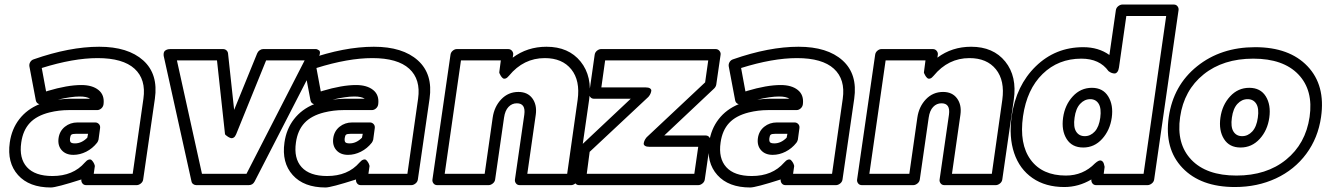

<svg xmlns="http://www.w3.org/2000/svg" viewBox="-20 -787 5817 842"><path d="M22.9 -162.1Q31.2 -221.2 64.7 -264.4Q98.1 -307.6 152.8 -330.1Q140.1 -333.5 137.2 -346.2L108.9 -496.1Q107.4 -506.3 112.8 -515.1Q118.2 -523.9 127.9 -526.9Q285.2 -582 415 -582Q541.5 -582 608.2 -522Q674.8 -461.9 659.2 -354L607.9 0Q606.4 10.7 597.4 17.8Q588.4 24.9 579.1 24.9H357.9Q347.2 24.9 341.3 17.1Q335.4 9.3 336.9 0Q227.1 35.2 203.1 35.2Q107.9 35.2 59.1 -19.3Q10.3 -73.7 22.9 -162.1ZM73.2 -162.1Q63 -92.8 98.1 -54Q133.3 -15.1 210 -15.1Q300.8 -15.1 352.1 -74.2Q360.8 -84.5 368.9 -86.9Q377 -89.4 381.6 -85Q386.2 -80.6 389.6 -75Q393.1 -69.3 394.5 -64.5L396 -59.1L391.1 -24.9H562L608.9 -354Q621.1 -439 570.1 -485.6Q519 -532.2 408.2 -532.2Q301.8 -532.2 163.1 -488.8L182.1 -386.2Q185.1 -386.2 189 -388.2Q275.4 -414.1 336.9 -414.1Q384.8 -414.1 411.9 -392.3Q439 -370.6 434.1 -330.1Q432.6 -318.8 424.3 -311.5Q416 -304.2 405.8 -304.2H280.8Q238.8 -304.2 196.8 -293.9Q140.6 -279.8 110.6 -247.6Q80.6 -215.3 73.2 -162.1ZM233.9 -350.1Q268.1 -354 288.1 -354H375Q360.4 -363.8 329.1 -363.8Q293 -363.8 233.9 -350.1ZM236.8 -181.2Q241.2 -212.4 264.6 -231.2Q288.1 -250 319.8 -250H397.9Q407.2 -250 413.8 -242.9Q420.4 -235.8 418.9 -225.1L412.1 -174.8Q410.2 -167 405.8 -161.1Q385.7 -135.7 358.2 -121.8Q330.6 -107.9 301.8 -107.9Q268.6 -107.9 250.5 -128.4Q232.4 -148.9 236.8 -181.2ZM287.1 -181.2Q285.6 -168 290 -163.1Q294.4 -158.2 309.1 -158.2Q337.9 -158.2 362.8 -183.1L366.2 -200.2H313Q297.9 -200.2 293.2 -196.5Q288.6 -192.9 287.1 -181.2Z M698.7 -538.1Q698.2 -539.6 697.8 -541.7Q697.3 -543.9 697.5 -549.8Q697.8 -555.7 700 -560.1Q702.1 -564.5 709 -568.1Q715.8 -571.8 726.6 -571.8H958Q966.8 -571.8 972.9 -566.4Q979 -561 980 -553.2L1006.8 -305.2L1107.9 -553.2Q1111.3 -561.5 1118.9 -566.7Q1126.5 -571.8 1133.8 -571.8H1358.9Q1358.9 -571.3 1362.8 -571.8Q1366.7 -572.3 1371.1 -570.6Q1375.5 -568.8 1379.4 -565.9Q1383.3 -563 1383.3 -555.7Q1383.3 -548.3 1377.9 -538.1L1096.7 8.8Q1088.4 24.9 1070.8 24.9H840.8Q833.5 24.9 827.4 20.5Q821.3 16.1 819.8 8.8ZM755.9 -522 865.7 -24.9H1061L1315.9 -522H1147L1015.6 -198.2Q1011.2 -187.5 1004.6 -183.6Q998 -179.7 991.7 -181.6Q985.4 -183.6 979.7 -187.3Q974.1 -190.9 970.2 -194.3L966.8 -198.2L931.6 -522Z M1227.5 -162.1Q1235.8 -221.2 1269.3 -264.4Q1302.7 -307.6 1357.4 -330.1Q1344.7 -333.5 1341.8 -346.2L1313.5 -496.1Q1312 -506.3 1317.4 -515.1Q1322.8 -523.9 1332.5 -526.9Q1489.7 -582 1619.6 -582Q1746.1 -582 1812.7 -522Q1879.4 -461.9 1863.8 -354L1812.5 0Q1811 10.7 1802 17.8Q1793 24.9 1783.7 24.9H1562.5Q1551.8 24.9 1545.9 17.1Q1540 9.3 1541.5 0Q1431.6 35.2 1407.7 35.2Q1312.5 35.2 1263.7 -19.3Q1214.8 -73.7 1227.5 -162.1ZM1277.8 -162.1Q1267.6 -92.8 1302.7 -54Q1337.9 -15.1 1414.6 -15.1Q1505.4 -15.1 1556.6 -74.2Q1565.4 -84.5 1573.5 -86.9Q1581.5 -89.4 1586.2 -85Q1590.8 -80.6 1594.2 -75Q1597.7 -69.3 1599.1 -64.5L1600.6 -59.1L1595.7 -24.9H1766.6L1813.5 -354Q1825.7 -439 1774.7 -485.6Q1723.6 -532.2 1612.8 -532.2Q1506.3 -532.2 1367.7 -488.8L1386.7 -386.2Q1389.6 -386.2 1393.6 -388.2Q1480 -414.1 1541.5 -414.1Q1589.4 -414.1 1616.5 -392.3Q1643.6 -370.6 1638.7 -330.1Q1637.2 -318.8 1628.9 -311.5Q1620.6 -304.2 1610.4 -304.2H1485.4Q1443.4 -304.2 1401.4 -293.9Q1345.2 -279.8 1315.2 -247.6Q1285.2 -215.3 1277.8 -162.1ZM1438.5 -350.1Q1472.7 -354 1492.7 -354H1579.6Q1564.9 -363.8 1533.7 -363.8Q1497.6 -363.8 1438.5 -350.1ZM1441.4 -181.2Q1445.8 -212.4 1469.2 -231.2Q1492.7 -250 1524.4 -250H1602.5Q1611.8 -250 1618.4 -242.9Q1625 -235.8 1623.5 -225.1L1616.7 -174.8Q1614.7 -167 1610.4 -161.1Q1590.3 -135.7 1562.7 -121.8Q1535.2 -107.9 1506.3 -107.9Q1473.1 -107.9 1455.1 -128.4Q1437 -148.9 1441.4 -181.2ZM1491.7 -181.2Q1490.2 -168 1494.6 -163.1Q1499 -158.2 1513.7 -158.2Q1542.5 -158.2 1567.4 -183.1L1570.8 -200.2H1517.6Q1502.4 -200.2 1497.8 -196.5Q1493.2 -192.9 1491.7 -181.2Z M1876.5 0 1955.6 -546.9Q1957 -557.6 1965.6 -564.7Q1974.1 -571.8 1983.4 -571.8H2208.5Q2219.2 -571.8 2225.6 -563.7Q2231.9 -555.7 2230.5 -546.9L2228.5 -534.2Q2292.5 -582 2376.5 -582Q2473.6 -582 2526.1 -517.1Q2578.6 -452.1 2563.5 -349.1L2513.2 0Q2511.7 10.7 2502.7 17.8Q2493.7 24.9 2484.4 24.9H2259.3Q2248.5 24.9 2242.7 17.1Q2236.8 9.3 2238.3 0L2279.3 -284.2Q2286.1 -334 2246.6 -334Q2225.1 -334 2210 -318.1Q2194.8 -302.2 2190.4 -271L2151.4 0Q2149.9 10.7 2140.9 17.8Q2131.8 24.9 2122.6 24.9H1897.5Q1886.7 24.9 1880.9 17.1Q1875 9.3 1876.5 0ZM1930.2 -24.9H2105.5L2140.6 -271Q2147.5 -319.3 2178.2 -351.6Q2209 -383.8 2253.4 -383.8Q2293.9 -383.8 2314.7 -355.5Q2335.4 -327.1 2329.6 -284.2L2292.5 -24.9H2467.3L2513.2 -349.1Q2524.9 -433.6 2485.4 -482.9Q2445.8 -532.2 2369.1 -532.2Q2275.9 -532.2 2212.4 -455.1Q2204.1 -444.8 2196.8 -442.6Q2189.5 -440.4 2184.8 -444.3Q2180.2 -448.2 2176.5 -453.9Q2172.9 -459.5 2170.9 -464.4L2169.4 -469.2L2176.3 -522H2001.5Z M2499 0 2518.1 -130.9Q2519.5 -140.6 2526.9 -147.9L2746.1 -354H2585Q2574.2 -354 2568.4 -361.8Q2562.5 -369.6 2564 -378.9L2587.9 -546.9Q2589.4 -557.6 2598.1 -564.7Q2606.9 -571.8 2616.2 -571.8H3118.2Q3128.9 -571.8 3135.3 -563.7Q3141.6 -555.7 3140.1 -546.9L3121.1 -416Q3119.6 -406.7 3111.8 -398.9L2893.1 -192.9H3074.2Q3085 -192.9 3090.8 -185.1Q3096.7 -177.2 3095.2 -168L3070.8 0Q3069.3 10.7 3060.3 17.8Q3051.3 24.9 3042 24.9H2520Q2509.3 24.9 2503.4 17.1Q2497.6 9.3 2499 0ZM2553.2 -24.9H3024.9L3042 -143.1H2829.1Q2814.9 -143.1 2808.6 -147.5Q2802.2 -151.9 2803 -158Q2803.7 -164.1 2806.4 -170.2Q2809.1 -176.3 2812.5 -180.7L2815.9 -185.1L3072.3 -425.8L3085.9 -522H2633.8L2617.2 -403.8H2810.1Q2824.2 -403.8 2830.6 -399.4Q2836.9 -395 2836.2 -388.9Q2835.4 -382.8 2832.8 -376.7Q2830.1 -370.6 2826.7 -366.2L2823.2 -361.8L2565.9 -121.1Z M3089.8 -162.1Q3098.1 -221.2 3131.6 -264.4Q3165 -307.6 3219.7 -330.1Q3207 -333.5 3204.1 -346.2L3175.8 -496.1Q3174.3 -506.3 3179.7 -515.1Q3185.1 -523.9 3194.8 -526.9Q3352.1 -582 3481.9 -582Q3608.4 -582 3675 -522Q3741.7 -461.9 3726.1 -354L3674.8 0Q3673.3 10.7 3664.3 17.8Q3655.3 24.9 3646 24.9H3424.8Q3414.1 24.9 3408.2 17.1Q3402.3 9.3 3403.8 0Q3293.9 35.2 3270 35.2Q3174.8 35.2 3126 -19.3Q3077.1 -73.7 3089.8 -162.1ZM3140.1 -162.1Q3129.9 -92.8 3165 -54Q3200.2 -15.1 3276.9 -15.1Q3367.7 -15.1 3418.9 -74.2Q3427.7 -84.5 3435.8 -86.9Q3443.8 -89.4 3448.5 -85Q3453.1 -80.6 3456.5 -75Q3460 -69.3 3461.4 -64.5L3462.9 -59.1L3458 -24.9H3628.9L3675.8 -354Q3688 -439 3637 -485.6Q3585.9 -532.2 3475.1 -532.2Q3368.7 -532.2 3230 -488.8L3249 -386.2Q3252 -386.2 3255.9 -388.2Q3342.3 -414.1 3403.8 -414.1Q3451.7 -414.1 3478.8 -392.3Q3505.9 -370.6 3501 -330.1Q3499.5 -318.8 3491.2 -311.5Q3482.9 -304.2 3472.7 -304.2H3347.7Q3305.7 -304.2 3263.7 -293.9Q3207.5 -279.8 3177.5 -247.6Q3147.5 -215.3 3140.1 -162.1ZM3300.8 -350.1Q3335 -354 3355 -354H3441.9Q3427.2 -363.8 3396 -363.8Q3359.9 -363.8 3300.8 -350.1ZM3303.7 -181.2Q3308.1 -212.4 3331.5 -231.2Q3355 -250 3386.7 -250H3464.8Q3474.1 -250 3480.7 -242.9Q3487.3 -235.8 3485.8 -225.1L3479 -174.8Q3477.1 -167 3472.7 -161.1Q3452.6 -135.7 3425 -121.8Q3397.5 -107.9 3368.7 -107.9Q3335.4 -107.9 3317.4 -128.4Q3299.3 -148.9 3303.7 -181.2ZM3354 -181.2Q3352.5 -168 3356.9 -163.1Q3361.3 -158.2 3376 -158.2Q3404.8 -158.2 3429.7 -183.1L3433.1 -200.2H3379.9Q3364.7 -200.2 3360.1 -196.5Q3355.5 -192.9 3354 -181.2Z M3738.8 0 3817.9 -546.9Q3819.3 -557.6 3827.9 -564.7Q3836.4 -571.8 3845.7 -571.8H4070.8Q4081.5 -571.8 4087.9 -563.7Q4094.2 -555.7 4092.8 -546.9L4090.8 -534.2Q4154.8 -582 4238.8 -582Q4335.9 -582 4388.4 -517.1Q4440.9 -452.1 4425.8 -349.1L4375.5 0Q4374 10.7 4365 17.8Q4356 24.9 4346.7 24.9H4121.6Q4110.8 24.9 4105 17.1Q4099.1 9.3 4100.6 0L4141.6 -284.2Q4148.4 -334 4108.9 -334Q4087.4 -334 4072.3 -318.1Q4057.1 -302.2 4052.7 -271L4013.7 0Q4012.2 10.7 4003.2 17.8Q3994.1 24.9 3984.9 24.9H3759.8Q3749 24.9 3743.2 17.1Q3737.3 9.3 3738.8 0ZM3792.5 -24.9H3967.8L4002.9 -271Q4009.8 -319.3 4040.5 -351.6Q4071.3 -383.8 4115.7 -383.8Q4156.2 -383.8 4177 -355.5Q4197.8 -327.1 4191.9 -284.2L4154.8 -24.9H4329.6L4375.5 -349.1Q4387.2 -433.6 4347.7 -482.9Q4308.1 -532.2 4231.4 -532.2Q4138.2 -532.2 4074.7 -455.1Q4066.4 -444.8 4059.1 -442.6Q4051.8 -440.4 4047.1 -444.3Q4042.5 -448.2 4038.8 -453.9Q4035.2 -459.5 4033.2 -464.4L4031.7 -469.2L4038.6 -522H3863.8Z M4416.5 -276.9Q4436 -412.1 4522.2 -496.1Q4608.4 -580.1 4730.5 -580.1Q4797.4 -580.1 4845.2 -545.9L4873.5 -742.2Q4875 -752.9 4884 -760Q4893.1 -767.1 4902.3 -767.1H5127.4Q5138.2 -767.1 5144 -759.3Q5149.9 -751.5 5148.4 -742.2L5041.5 0Q5040 10.7 5030.8 17.8Q5021.5 24.9 5012.2 24.9H4787.1Q4776.9 24.9 4771 17.6Q4765.1 10.3 4766.1 0Q4710 33.2 4647.5 33.2Q4564.9 33.2 4508.1 -6.1Q4451.2 -45.4 4427.5 -115.7Q4403.8 -186 4416.5 -276.9ZM4466.3 -276.9Q4449.2 -155.3 4500 -86.2Q4550.8 -17.1 4654.3 -17.1Q4730 -17.1 4782.2 -70.8Q4799.8 -86.4 4809.1 -82.8Q4818.4 -79.1 4821.3 -67.4L4824.2 -55.2L4820.3 -24.9H4995.1L5094.2 -716.8H4919.4L4887.2 -491.2Q4885.3 -478 4879.9 -471.4Q4874.5 -464.8 4868.2 -464.8Q4861.8 -464.8 4855.7 -467Q4849.6 -469.2 4845.7 -472.2L4841.3 -475.1Q4802.2 -529.8 4722.2 -529.8Q4621.1 -529.8 4552.2 -462.6Q4483.4 -395.5 4466.3 -276.9ZM4642.1 -271Q4649.9 -326.7 4684.6 -364.3Q4719.2 -401.9 4768.6 -401.9Q4816.9 -401.9 4840.1 -364Q4863.3 -326.2 4855.5 -271Q4847.7 -215.8 4813.5 -178Q4779.3 -140.1 4730.5 -140.1Q4681.2 -140.1 4657.7 -177.5Q4634.3 -214.8 4642.1 -271ZM4692.4 -271Q4686.5 -230.5 4699.2 -210.2Q4711.9 -189.9 4737.3 -189.9Q4762.2 -189.9 4781 -210.2Q4799.8 -230.5 4805.2 -271Q4810.5 -312 4798.1 -332Q4785.6 -352.1 4761.2 -352.1Q4735.8 -352.1 4716.8 -331.5Q4697.8 -311 4692.4 -271Z M5105.5 -273.9Q5125.5 -412.6 5229.7 -496.3Q5334 -580.1 5484.4 -580.1Q5634.3 -580.1 5713.9 -496.6Q5793.5 -413.1 5773.4 -273.9Q5760.3 -182.1 5708.5 -112.3Q5656.7 -42.5 5575.4 -4.6Q5494.1 33.2 5395.5 33.2Q5245.6 33.2 5165.5 -50.8Q5085.4 -134.8 5105.5 -273.9ZM5723.1 -273.9Q5740.2 -391.1 5674.1 -460.4Q5607.9 -529.8 5476.1 -529.8Q5344.2 -529.8 5258.3 -460.7Q5172.4 -391.6 5155.3 -273.9Q5138.2 -156.2 5204.3 -86.7Q5270.5 -17.1 5402.3 -17.1Q5534.2 -17.1 5619.9 -86.7Q5705.6 -156.2 5723.1 -273.9ZM5332 -271Q5339.8 -326.7 5374.5 -364.3Q5409.2 -401.9 5458.5 -401.9Q5507.8 -401.9 5531 -364.5Q5554.2 -327.1 5546.4 -271Q5538.6 -215.3 5504.2 -177.7Q5469.7 -140.1 5420.4 -140.1Q5371.1 -140.1 5347.7 -177.5Q5324.2 -214.8 5332 -271ZM5382.3 -271Q5376.5 -230.5 5389.2 -210.2Q5401.9 -189.9 5427.2 -189.9Q5452.6 -189.9 5471.7 -210.4Q5490.7 -231 5496.1 -271Q5502 -311.5 5489.3 -331.8Q5476.6 -352.1 5451.2 -352.1Q5425.8 -352.1 5406.7 -331.5Q5387.7 -311 5382.3 -271Z"/></svg>

Font: Trueno Black Outline
Style: Italic
Weight: 900
Width: 6
Designer: Julieta Ulanovsky
Foundry: Julieta Ulanovsky
Version: Version 3.001b | FøM Fix